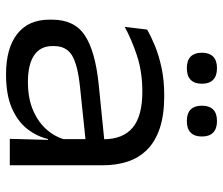

<svg xmlns="http://www.w3.org/2000/svg" viewBox="-70 -636 718 617"><g transform="rotate(90 288.5 -327.0)"><path d="M425.7 0 429.2 -131 426.6 -146.6V-280.1L427 -301.3Q427 -363.2 389.9 -394.6Q352.8 -425.9 274.2 -425.9Q209.8 -425.9 157.7 -408.5Q105.6 -391.1 65.8 -369.3L74.5 -441.2Q96.4 -453.9 127.2 -466.6Q158.1 -479.3 198.1 -487.8Q238.1 -496.3 286.6 -496.3Q348 -496.3 390.9 -482.2Q433.8 -468 460.2 -441.6Q486.7 -415.2 498.6 -379.1Q510.6 -343 510.6 -299.1V0ZM218.3 12.1Q134.6 12.1 88.7 -23.8Q42.7 -59.7 42.7 -126.8V-136.2Q42.7 -207.6 93.2 -241.1Q143.6 -274.7 251.1 -285.7L437 -304.4L439.7 -244.5L259.6 -225.7Q186.9 -218.1 157.2 -199.7Q127.6 -181.3 127.6 -142.6V-136.3Q127.6 -98.4 157.1 -78.3Q186.7 -58.2 242.9 -58.2Q296.1 -58.2 334.9 -75.2Q373.7 -92.1 397.6 -120.4Q421.5 -148.7 429.4 -182.7L442.7 -122.6H426.2Q417.9 -87.2 394.1 -56.4Q370.3 -25.7 327.5 -6.8Q284.6 12.1 218.3 12.1ZM198.3 -568.9Q173.7 -568.9 161.3 -581.3Q149 -593.7 149 -616.2V-618.7Q149 -640.9 161.3 -653.3Q173.7 -665.8 198.3 -665.8Q223.6 -665.8 236.1 -653.3Q248.5 -640.9 248.5 -618.7V-616.2Q248.5 -593.8 236.1 -581.3Q223.6 -568.9 198.3 -568.9ZM368.5 -568.9Q343.4 -568.9 331.3 -581.3Q319.2 -593.7 319.2 -616.2V-618.7Q319.2 -640.9 331.3 -653.3Q343.4 -665.8 368.5 -665.8Q393.3 -665.8 405.7 -653.3Q418.1 -640.9 418.1 -618.7V-616.2Q418.1 -593.8 405.7 -581.3Q393.3 -568.9 368.5 -568.9Z"/></g></svg>

Font: Anek Gurmukhi Medium SemiExpanded
Style: Regular
Weight: 500
Width: 6
Version: Version 1.003